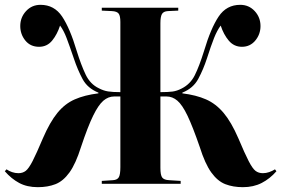

<svg xmlns="http://www.w3.org/2000/svg" viewBox="-25 -762 1166 796"><path d="M132 14Q87 14 54.5 -3.5Q22 -21 -5 -52L2 -60Q12 -53 25 -48.5Q38 -44 51 -44Q69 -44 81.5 -53.5Q94 -63 110 -94Q126 -125 153 -189Q182 -256 213 -294Q244 -332 285 -350Q326 -368 383 -375V-378Q338 -396 317.5 -434Q297 -472 281 -520Q263 -573 251 -604.5Q239 -636 224 -656Q212 -619 191 -593.5Q170 -568 137 -568Q101 -568 80 -594Q59 -620 59 -654Q59 -690 83 -716Q107 -742 143 -742Q200 -742 232.5 -693.5Q265 -645 293 -551Q311 -493 330 -453Q349 -413 385 -396Q404 -386 423 -383Q442 -380 474 -380V-671Q474 -696 467 -705.5Q460 -715 439 -716L397 -718V-730H714V-718L671 -716Q653 -715 646.5 -704Q640 -693 640 -666V-380Q672 -380 690.5 -382.5Q709 -385 728 -395Q764 -413 782.5 -450Q801 -487 821 -551Q849 -645 881.5 -693.5Q914 -742 971 -742Q1007 -742 1031 -716Q1055 -690 1055 -654Q1055 -620 1033.5 -594Q1012 -568 978 -568Q945 -568 923.5 -593.5Q902 -619 890 -656Q875 -636 862.5 -604.5Q850 -573 833 -520Q818 -474 797 -435Q776 -396 731 -378V-375Q788 -368 829 -350Q870 -332 902 -294Q934 -256 963 -189Q990 -125 1006 -94Q1022 -63 1034.5 -53.5Q1047 -44 1065 -44Q1078 -44 1091 -48.5Q1104 -53 1115 -60L1121 -52Q1094 -21 1060 -3.5Q1026 14 982 14Q941 14 909 1.5Q877 -11 851 -47Q825 -83 803 -153Q774 -237 752.5 -282Q731 -327 710.5 -344.5Q690 -362 666 -362H640V-66Q640 -36 647.5 -26Q655 -16 676 -15L724 -12V0H397V-12L443 -15Q461 -16 467.5 -27Q474 -38 474 -69V-362H448Q424 -362 403.5 -344.5Q383 -327 361 -282Q339 -237 311 -153Q289 -83 263 -47Q237 -11 205 1.5Q173 14 132 14Z"/></svg>

Font: Literata 72pt
Style: Bold
Weight: 700
Designer: Latin by Veronika Burian and Jose Scaglione. Greek by Irene Vlachou. Cyrillic by Vera Evstafieva.
Foundry: TypeTogether
Version: Version 3.002